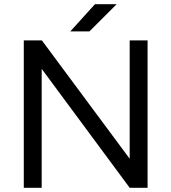

<svg xmlns="http://www.w3.org/2000/svg" viewBox="-20 -892 814 912"><path d="M93 -700H179L596 -138V-700H681V0H596L178 -565V0H93ZM431 -872H534L405 -743H314Z"/></svg>

Font: Oak Sans
Style: Regular
Weight: 400
Designer: Erik Kennedy, Walven
Foundry: Erik Kennedy, Walven
Version: Version 1.000